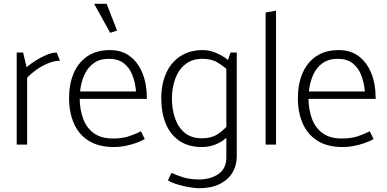

<svg xmlns="http://www.w3.org/2000/svg" viewBox="-20 -762 2038 1012"><path d="M123 0V-352Q142 -373 170.5 -393.5Q199 -414 232.5 -428Q266 -442 296 -442L279 -485Q254 -485 223.5 -472Q193 -459 165.5 -441Q138 -423 120 -408L102 -485H68V0Z M754 -241V-247Q754 -319 731 -376Q708 -433 665 -465.5Q622 -498 559 -498Q488 -498 440 -465Q392 -432 368 -375Q344 -318 344 -245Q344 -170 369.5 -111.5Q395 -53 447.5 -20Q500 13 581 13Q609 13 638 7.5Q667 2 694.5 -7.5Q722 -17 743 -29L723 -70Q692 -54 657.5 -43Q623 -32 575 -32Q513 -32 474.5 -60Q436 -88 418.5 -135.5Q401 -183 400 -241ZM402 -280Q407 -328 424.5 -367Q442 -406 474 -429Q506 -452 554 -452Q602 -452 632 -429Q662 -406 677.5 -367Q693 -328 697 -280ZM561 -589 597 -601 542 -742H476Z M1228 -485H1195L1173 -420V67Q1173 127 1131 155.5Q1089 184 1028 184Q979 183 946.5 173Q914 163 884 149L865 189Q879 198 901 205.5Q923 213 947 218.5Q971 224 993 227Q1015 230 1030 230Q1094 230 1138 208Q1182 186 1205 148Q1228 110 1228 62ZM1183 -104Q1157 -74 1125 -53.5Q1093 -33 1044 -33Q990 -33 955 -61Q920 -89 903 -137.5Q886 -186 886 -245Q887 -302 904.5 -349Q922 -396 958 -424Q994 -452 1047 -452Q1096 -452 1128.5 -431.5Q1161 -411 1186 -388L1206 -424Q1191 -441 1166.5 -457.5Q1142 -474 1112 -486Q1082 -498 1050 -498Q979 -498 929.5 -465Q880 -432 855 -374.5Q830 -317 830 -244Q830 -169 853.5 -111Q877 -53 925 -20Q973 13 1044 13Q1076 13 1105 3.5Q1134 -6 1158.5 -24Q1183 -42 1203 -65Z M1435 0V-706L1380 -696V0Z M1960 -241V-247Q1960 -319 1937 -376Q1914 -433 1871 -465.5Q1828 -498 1765 -498Q1694 -498 1646 -465Q1598 -432 1574 -375Q1550 -318 1550 -245Q1550 -170 1575.5 -111.5Q1601 -53 1653.5 -20Q1706 13 1787 13Q1815 13 1844 7.5Q1873 2 1900.5 -7.5Q1928 -17 1949 -29L1929 -70Q1898 -54 1863.5 -43Q1829 -32 1781 -32Q1719 -32 1680.5 -60Q1642 -88 1624.5 -135.5Q1607 -183 1606 -241ZM1608 -280Q1613 -328 1630.5 -367Q1648 -406 1680 -429Q1712 -452 1760 -452Q1808 -452 1838 -429Q1868 -406 1883.5 -367Q1899 -328 1903 -280Z"/></svg>

Font: Catamaran Thin ExtraLight
Style: Regular
Weight: 250
Version: Version 2.000